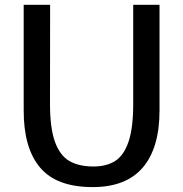

<svg xmlns="http://www.w3.org/2000/svg" viewBox="-20 -763 754 791"><path d="M77.6 -743.2H186.5L186 -335Q186 -234.9 206.5 -178.5Q227.1 -122.1 265.9 -99.6Q304.7 -77.1 365.2 -77.1Q418.9 -77.1 454.6 -99.9Q490.2 -122.6 509.5 -179.2Q528.8 -235.8 528.8 -335V-743.2H637.2V-307.6Q637.2 -153.8 568.4 -73Q499.5 7.8 361.8 7.8Q212.9 7.8 145 -72.8Q77.1 -153.3 77.6 -309.1Z"/></svg>

Font: Merriweather Sans
Style: Regular
Weight: 400
Designer: Eben Sorkin
Foundry: Eben Sorkin
Version: Version 1.006; ttfautohint (v1.4.1) -l 6 -r 50 -G 0 -x 11 -H